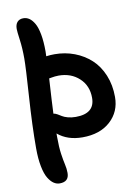

<svg xmlns="http://www.w3.org/2000/svg" viewBox="-107 -786 835 1159"><g transform="rotate(-10 310.5 -207.0)"><path d="M163.1 303.2Q144 303.2 126.7 291.7Q109.4 280.3 93.8 254.9Q78.1 229.5 68.6 181.6Q59.1 133.8 59.1 68.8Q59.1 -67.4 71 -244.4Q83 -421.4 83 -476.1Q83 -540 75.9 -592Q68.8 -644 68.8 -660.2Q68.8 -687.5 82 -702.1Q95.2 -716.8 119.1 -716.8Q138.7 -716.8 155.3 -705.6Q171.9 -694.3 186 -670.2Q200.2 -646 208.5 -601.6Q216.8 -557.1 216.8 -496.1Q216.8 -476.6 215.8 -466.8Q242.2 -470.2 267.1 -470.2Q331.5 -470.2 388.7 -448.5Q445.8 -426.8 489 -387Q532.2 -347.2 557.1 -286.6Q582 -226.1 582 -152.8Q582 -62.5 518.3 -4.6Q454.6 53.2 347.2 53.2Q255.4 53.2 195.8 2.9V23.9Q195.8 87.4 201.9 129.2Q208 170.9 214.1 197Q220.2 223.1 220.2 249Q220.2 303.2 163.1 303.2ZM269 -338.9Q256.3 -338.9 245.6 -337.6Q234.9 -336.4 224.9 -334.5Q214.8 -332.5 210 -332Q200.7 -182.6 198.2 -118.2Q208.5 -117.2 221.4 -109.9Q234.4 -102.5 246.1 -95Q257.8 -87.4 279.8 -81.3Q301.8 -75.2 328.1 -75.2Q444.8 -75.2 444.8 -171.9Q444.8 -246.1 394.8 -292.5Q344.7 -338.9 269 -338.9Z"/></g></svg>

Font: Shantell Sans Bouncy
Style: Regular
Weight: 600
Designer: Stephen Nixon, Anya Danilova, Shantell Martin
Foundry: Arrow Type
Version: Version 1.006;[9816181b4]